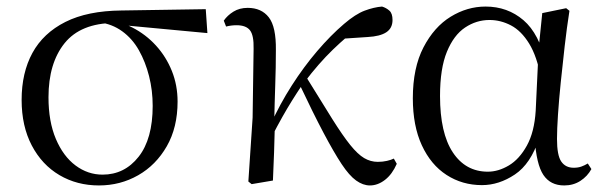

<svg xmlns="http://www.w3.org/2000/svg" viewBox="-20 -551 1846 586"><path d="M282 15Q215 15 161.5 -16.5Q108 -48 77 -107Q46 -166 46 -246Q46 -329 79 -389.5Q112 -450 179.5 -484Q247 -518 351 -519L608 -523L613 -450L346 -475L329 -481Q226 -480 177 -419Q128 -358 128 -254Q128 -180 150.5 -127Q173 -74 210.5 -46Q248 -18 293 -18Q360 -18 403 -72.5Q446 -127 446 -228Q446 -275 435 -318.5Q424 -362 404 -397.5Q384 -433 353 -455.5Q322 -478 282 -483L295 -492Q343 -488 384 -467Q425 -446 456 -412Q487 -378 504.5 -334.5Q522 -291 522 -241Q522 -162 489 -104.5Q456 -47 401.5 -16Q347 15 282 15Z M748 11 738 3 751 -192 754 -402Q755 -443 743 -458.5Q731 -474 702 -474Q694 -474 686 -473Q678 -472 670 -470L663 -488Q674 -504 692.5 -515.5Q711 -527 736 -527Q778 -527 800.5 -498Q823 -469 822 -398Q822 -346 820 -289.5Q818 -233 817 -178L819 -174Q818 -130 816.5 -86.5Q815 -43 813 0ZM807 -129 792 -155H799L806 -171Q834 -233 870.5 -290Q907 -347 948 -395Q989 -443 1030 -478Q1065 -508 1093 -518.5Q1121 -529 1146 -531Q1159 -527 1168.5 -518.5Q1178 -510 1178 -490Q1178 -465 1159 -452.5Q1140 -440 1102 -438L1012 -432L1084 -475Q1039 -441 996 -399.5Q953 -358 909 -300L903 -293Q885 -266 871 -243.5Q857 -221 842 -194.5Q827 -168 807 -129ZM1109 15Q1088 15 1067 0Q1046 -15 1022.5 -50.5Q999 -86 967.5 -145.5Q936 -205 893 -296L914 -317Q962 -239 994 -188Q1026 -137 1049 -108.5Q1072 -80 1091.5 -68.5Q1111 -57 1133 -57Q1148 -57 1161 -60Q1174 -63 1182 -67L1191 -51Q1177 -19 1155 -2Q1133 15 1109 15Z M1451 14Q1391 14 1343 -17Q1295 -48 1267.5 -107.5Q1240 -167 1240 -251Q1240 -344 1272.5 -406.5Q1305 -469 1355.5 -500Q1406 -531 1462 -531Q1529 -531 1577.5 -489.5Q1626 -448 1646 -358H1653L1631 -313Q1619 -379 1595 -418Q1571 -457 1539.5 -473.5Q1508 -490 1474 -490Q1434 -490 1399.5 -467Q1365 -444 1344 -393Q1323 -342 1323 -258Q1323 -145 1362 -86Q1401 -27 1469 -27Q1501 -27 1533 -46Q1565 -65 1588 -106.5Q1611 -148 1615 -213L1624 -403L1635 -511L1708 -526L1718 -518Q1710 -467 1703.5 -410.5Q1697 -354 1691.5 -300Q1686 -246 1683 -201Q1680 -156 1680 -127Q1680 -77 1693 -58Q1706 -39 1731 -39Q1744 -39 1754 -42.5Q1764 -46 1774 -52L1785 -35Q1773 -13 1751.5 1Q1730 15 1702 15Q1660 15 1638.5 -17Q1617 -49 1612 -128H1625Q1600 -51 1551.5 -18.5Q1503 14 1451 14Z"/></svg>

Font: Noto Serif KR
Style: Regular
Weight: 400
Designer: Ryoko NISHIZUKA  (kana & ideographs); Frank Grießhammer (Latin, Greek & Cyrillic); Wenlong ZHANG  (bopomofo); Sandoll Co
Foundry: Adobe
Version: Version 2.003-H1;hotconv 1.1.1;makeotfexe 2.6.0